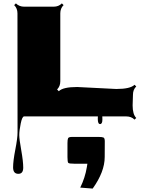

<svg xmlns="http://www.w3.org/2000/svg" viewBox="-20 -690 856 1138"><path d="M601.1 147.9 600.6 240.7Q600.6 328.1 529.3 427.7L455.6 421.9Q484.4 363.3 494.6 301.3L498 280.3H419.4Q389.6 280.3 384.8 275.4Q379.9 270.5 379.9 240.7V181.2Q379.9 178.7 379.9 158Q379.9 137.2 383.5 129.4Q387.2 121.6 406.7 121.6H541.5Q544.9 121.6 565.4 121.6Q585.9 121.6 593.5 125.2Q601.1 128.9 601.1 147.9ZM768.1 -128.9 766.1 -65.4Q766.1 -12.2 787.6 9.3L777.3 19Q758.8 0 728.5 0H586.4Q586.9 6.8 586.9 18.1Q586.9 45.4 573.2 45.4Q559.6 45.4 559.6 14.6Q559.6 5.4 560.1 0H123Q111.3 0 102.8 42.2Q94.2 84.5 94.2 109.9Q94.2 135.3 106 200.9Q117.7 266.6 117.7 303.5Q117.7 340.3 88.9 340.3Q57.6 340.3 57.6 302.2Q57.6 264.2 70.8 196.5Q84 128.9 84 94.7L83.5 -610.8Q83.5 -640.6 64 -659.7L74.2 -669.9Q94.2 -650.4 123 -650.4H297.9Q327.6 -650.4 346.7 -669.9L356.9 -659.7Q337.4 -640.6 337.4 -610.8V-208Q337.4 -178.7 318.4 -159.7L328.6 -149.4Q353.5 -174.3 437.5 -174.3L668.9 -162.6Q752.4 -162.6 777.3 -187.5L787.6 -177.7Q768.1 -158.7 768.1 -128.9ZM556.6 212.9Q556.6 191.9 564.7 161.4Q572.8 130.9 573.2 128.4Q574.2 133.3 578.1 148.4Q582 163.6 584 171.9Q589.8 196.8 589.8 216.8Q589.8 236.8 573.2 236.8Q556.6 236.8 556.6 212.9Z"/></svg>

Font: Nosifer Caps
Style: Regular
Weight: 800
Version: Version 001.002